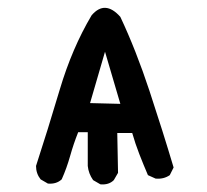

<svg xmlns="http://www.w3.org/2000/svg" viewBox="-20 -483 540 501"><path d="M242 -2 223 -13Q211 -30 209 -50V-138H184Q172 -108 163 -76Q154 -44 141 -15Q127 -2 105 -4L86 -15Q74 -30 74 -50Q104 -142 136 -249.5Q168 -357 219 -443Q254 -484 294 -439Q335 -352 370 -246Q405 -140 433 -46L423 -26Q407 -15 386 -17L366 -26Q354 -54 343.5 -81Q333 -108 325 -136H286L288 -32L277 -13Q264 0 242 -2ZM254 -348 215 -214 294 -212Z"/></svg>

Font: Kosefont JP
Style: Regular
Weight: 400
Designer: Nozomi Seto 瀬戸のぞみ
Version: Version 3.00;June 19, 2020